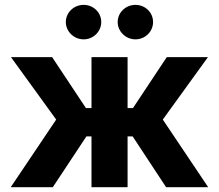

<svg xmlns="http://www.w3.org/2000/svg" viewBox="-20 -785 918 805"><path d="M201.3 0 342.3 -213.1H363.6V0H514.9V-213.1H536.2L676.5 0H853L662.6 -283.7L851.9 -545.5H679.3L537.6 -332H514.9V-545.5H363.6V-332H340.2L198.5 -545.5H25.9L215.6 -283.7L24.9 0ZM547.9 -620C589.1 -620 621.8 -653.1 621.8 -692.5C621.8 -732.6 589.1 -764.6 547.9 -764.6C507.1 -764.6 473.4 -732.6 473.4 -692.5C473.4 -653.1 507.1 -620 547.9 -620ZM330.6 -620C371.8 -620 404.5 -653.1 404.5 -692.5C404.5 -732.6 371.8 -764.6 330.6 -764.6C289.8 -764.6 256 -732.6 256 -692.5C256 -653.1 289.8 -620 330.6 -620Z"/></svg>

Font: Inter-Hewn
Style: Bold
Weight: 700
Designer: Rasmus Andersson
Foundry: rsms
Version: Version 3.012;git-f93a4a705